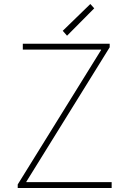

<svg xmlns="http://www.w3.org/2000/svg" viewBox="-20 -938 645 958"><path d="M68.4 0V-17.6L484.4 -688.5V-690.4H93.8V-719.7H527.3V-702.1L111.3 -31.2V-29.3H537.1V0ZM314.5 -759.8 293 -784.2 430.7 -918 450.2 -896.5Z"/></svg>

Font: Reddit Sans ExtraLight
Style: Regular
Weight: 250
Designer: Stephen Hutchings
Foundry: Reddit
Version: Version 1.014